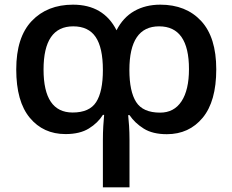

<svg xmlns="http://www.w3.org/2000/svg" viewBox="-20 -571 1006 831"><path d="M673.8 -550.8Q785.2 -550.8 850.6 -480.2Q916 -409.7 916 -271Q916 -132.3 857.2 -61.3Q798.3 9.8 702.1 9.8Q640.6 9.8 602.1 -14.4Q563.5 -38.6 540.5 -72.8H534.7Q536.6 -54.7 538.6 -26.6Q540.5 1.5 540.5 34.2V239.7H425.3V35.6Q425.3 3.4 427 -25.1Q428.7 -53.7 430.7 -73.7H425.3Q403.8 -39.1 364.7 -14.9Q325.7 9.3 263.7 9.3Q167.5 9.3 108.9 -61.3Q50.3 -131.8 50.3 -270.5Q50.3 -409.7 117.4 -480.2Q184.6 -550.8 295.9 -550.8Q428.2 -550.8 484.4 -439.9Q512.7 -495.6 561.3 -523.2Q609.9 -550.8 673.8 -550.8ZM296.9 -457Q168.5 -457 168.5 -270Q168.5 -84 294.4 -84Q367.2 -84 396.2 -129.2Q425.3 -174.3 425.3 -268.1Q425.3 -364.7 394 -410.9Q362.8 -457 296.9 -457ZM668.5 -457Q540 -457 540 -268.1Q540 -175.3 569.3 -129.4Q598.6 -83.5 672.9 -83.5Q733.4 -83.5 765.6 -132.6Q797.9 -181.6 797.9 -272Q797.9 -457 668.5 -457Z"/></svg>

Font: Open Sans SemiBold
Style: Regular
Weight: 600
Designer: Monotype Design Team
Foundry: Monotype Imaging Inc.
Version: Version 3.003; ttfautohint (v1.8.4)